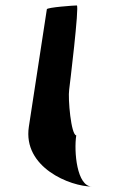

<svg xmlns="http://www.w3.org/2000/svg" viewBox="-20 -723 416 705"><path d="M86 -258C63 -108 238 -38 318 -38C262 -38 251 -167 260 -226C241 -227 229 -361 234 -394C235 -401 272 -703 262 -703C252 -703 153 -696 152 -689Z"/></svg>

Font: Ampere
Style: Ita
Weight: 400
Version: Version 1